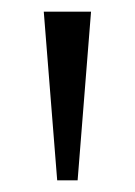

<svg xmlns="http://www.w3.org/2000/svg" viewBox="-20 -860 231 329"><path d="M136 -840 113 -551H78L55 -840Z"/></svg>

Font: TypoPRO Sinkin Sans
Style: 300 Light
Weight: 300
Designer: Keith Bates
Foundry: K-Type
Version: Sinkin Sans (version 1.0)  by Keith Bates   •   © 2014   www